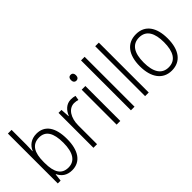

<svg xmlns="http://www.w3.org/2000/svg" viewBox="3 -1409 2068 2068"><g transform="rotate(-45 1037.0 -375.0)"><path d="M136 -536V-760H80V0H123L133 -85H137C163 -29 212 10 291 10C420 10 490 -94 490 -268C490 -448 420 -542 296 -542C216 -542 160 -499 136 -438H133C134 -464 136 -504 136 -536ZM288 -493C386 -493 433 -417 433 -268C433 -117 381 -39 283 -39C181 -39 136 -112 136 -256V-274C136 -411 179 -493 288 -493Z M820 -541C748 -541 702 -490 678 -430H675L668 -532H623V0H678V-287C678 -401 732 -488 817 -488C837 -488 856 -484 873 -479L882 -532C863 -538 842 -541 820 -541Z M1005 -730C980 -730 967 -713 967 -686C967 -658 981 -641 1005 -641C1029 -641 1043 -658 1043 -686C1043 -713 1030 -730 1005 -730ZM1032 -532H976V0H1032Z M1249 0V-760H1194V0Z M1465 0V-760H1410V0Z M2022 -267C2022 -436 1950 -542 1812 -542C1674 -542 1597 -441 1597 -267C1597 -96 1675 10 1809 10C1949 10 2022 -96 2022 -267ZM1655 -267C1655 -411 1705 -493 1811 -493C1920 -493 1965 -404 1965 -267C1965 -124 1917 -39 1810 -39C1703 -39 1655 -125 1655 -267Z"/></g></svg>

Font: Noto Sans Gujarati SemiCondensed Light
Style: Regular
Weight: 300
Width: 4
Designer: Jelle Bosma - Monotype Design Team, Universal Thirst
Foundry: Monotype Imaging Inc.
Version: Version 2.106